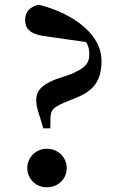

<svg xmlns="http://www.w3.org/2000/svg" viewBox="-20 -782 513 817"><path d="M179 15C228 15 264 -21 264 -67C264 -112 228 -149 179 -149C133 -149 96 -112 96 -67C96 -21 133 15 179 15ZM412 -522C412 -656 254 -736 144 -762C107 -752 87 -733 87 -697C87 -662 107 -637 165 -629L346 -603C356 -588 360 -572 360 -554C361 -511 341 -492 281 -466L218 -445C158 -421 134 -397 134 -355C134 -334 140 -313 152 -277L164 -236H194L195 -286C198 -316 209 -326 255 -346L304 -366C379 -396 412 -439 412 -522Z"/></svg>

Font: Noto Serif CJK KR
Style: Bold
Weight: 700
Designer: Ryoko NISHIZUKA 西塚涼子 (kana & ideographs); Frank Grießhammer (Latin, Greek & Cyrillic); Wenlong ZHANG 张文龙 (bopomofo); San
Foundry: Adobe
Version: Version 2.001;hotconv 1.1.0;makeotfexe 2.6.0